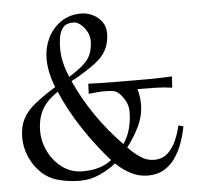

<svg xmlns="http://www.w3.org/2000/svg" viewBox="-51 -750 840 814"><g transform="rotate(-5 369.0 -343.5)"><path d="M326 -356 328 -399Q370 -397 424 -396.5Q478 -396 528 -396Q554 -396 584.5 -396Q615 -396 642 -397Q669 -398 684 -399L681 -351Q650 -356 610.5 -357Q571 -358 534 -358Q538 -342 540.5 -326.5Q543 -311 543 -295Q543 -245 521.5 -200Q500 -155 469 -115L472 -112Q492 -91 519.5 -72Q547 -53 577 -53Q613 -53 635.5 -73.5Q658 -94 672 -125.5Q686 -157 693 -189L714 -184Q708 -151 696 -116.5Q684 -82 664.5 -53Q645 -24 616 -6.5Q587 11 546 11Q509 11 475.5 -6Q442 -23 416 -48L411 -52Q381 -28 341.5 -10Q302 8 258 8Q213 8 168 -3.5Q123 -15 91 -47Q62 -76 45.5 -115Q29 -154 29 -195Q29 -241 45.5 -273.5Q62 -306 97 -334.5Q132 -363 187 -397Q175 -426 168 -457.5Q161 -489 161 -520Q161 -566 180.5 -606.5Q200 -647 236.5 -672.5Q273 -698 324 -698Q349 -698 372.5 -686.5Q396 -675 411 -654.5Q426 -634 426 -606Q426 -573 415 -545.5Q404 -518 379 -495Q364 -481 338.5 -464Q313 -447 290 -433.5Q267 -420 258 -416Q329 -259 454 -131Q474 -160 483 -195Q492 -230 492 -266Q492 -289 482 -309Q472 -329 456 -345Q444 -357 428 -359Q412 -361 395 -361Q378 -361 360.5 -359.5Q343 -358 326 -356ZM250 -435Q292 -461 314.5 -482Q337 -503 345.5 -526.5Q354 -550 354 -582Q354 -600 344 -618.5Q334 -637 318.5 -650Q303 -663 287 -663Q257 -663 243.5 -646.5Q230 -630 226 -606Q222 -582 222 -559Q222 -527 229.5 -496Q237 -465 250 -435ZM396 -68Q336 -135 283.5 -214.5Q231 -294 196 -376Q145 -342 126 -303.5Q107 -265 107 -218Q107 -172 128 -129Q149 -86 186.5 -58.5Q224 -31 273 -31Q350 -31 396 -68Z"/></g></svg>

Font: Aref Ruqaa Ink
Style: Regular
Weight: 400
Designer: Abdullah Aref
Version: Version 1.005